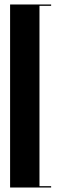

<svg xmlns="http://www.w3.org/2000/svg" viewBox="-20 -785 273 856"><path d="M25 51V-765H208V-759H156V45H208V51Z"/></svg>

Font: Moniqa Black
Style: Regular
Weight: 900
Designer: Rajesh Rajput
Foundry: Rajesh Rajput
Version: Version 1.000